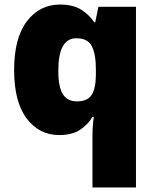

<svg xmlns="http://www.w3.org/2000/svg" viewBox="-20 -583 683 843"><path d="M386 11Q386 -30 392 -70H386Q367 -37 332 -13.5Q297 10 240 10Q152 10 97 -63Q42 -136 42 -276Q42 -416 98 -489.5Q154 -563 243 -563Q301 -563 336.5 -540.5Q372 -518 394 -485H398L412 -553H577V240H386ZM318 -138Q365 -138 383 -167.5Q401 -197 401 -256V-279Q401 -344 383.5 -379.5Q366 -415 315 -415Q236 -415 236 -273Q236 -201 256 -169.5Q276 -138 318 -138Z"/></svg>

Font: Noto Sans Georgian Black
Style: Regular
Weight: 900
Designer: Monotype Design Team, Akaki Razmadze
Foundry: Google LLC
Version: Version 2.005; ttfautohint (v1.8.4.7-5d5b)